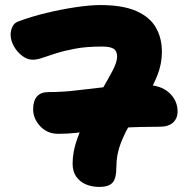

<svg xmlns="http://www.w3.org/2000/svg" viewBox="-20 -730 740 759"><path d="M373 9Q344 9 320 -1Q296 -11 281.5 -31.5Q267 -52 267 -83Q267 -130 285 -180.5Q303 -231 329 -279.5Q355 -328 381 -372Q407 -416 425 -450.5Q443 -485 443 -506Q443 -528 429.5 -537Q416 -546 383 -546Q323 -546 279.5 -538Q236 -530 204 -520Q172 -510 149.5 -502Q127 -494 109 -494Q88 -494 68 -509Q48 -524 35 -547Q22 -570 22 -593Q22 -610 29.5 -625Q37 -640 52 -645Q102 -664 162 -678.5Q222 -693 279 -701.5Q336 -710 376 -710Q465 -710 518.5 -686.5Q572 -663 596 -621.5Q620 -580 620 -525Q620 -477 602 -432Q584 -387 557 -343Q530 -299 503 -255Q476 -211 458 -165.5Q440 -120 440 -70Q440 -24 424.5 -7.5Q409 9 373 9ZM210 -201Q167 -201 139 -231Q111 -261 111 -298Q111 -331 126 -348.5Q141 -366 172 -366Q229 -366 285 -373Q341 -380 406 -387Q471 -394 556 -394Q615 -394 648.5 -363.5Q682 -333 682 -289Q682 -262 664 -245.5Q646 -229 611 -229Q527 -229 467 -225Q407 -221 363 -215Q319 -209 283 -205Q247 -201 210 -201Z"/></svg>

Font: Shantell Sans ExtraBold
Style: Regular
Weight: 800
Designer: Stephen Nixon, Anya Danilova, Shantell Martin
Foundry: Arrow Type
Version: Version 1.011;[c5ecc13dd]